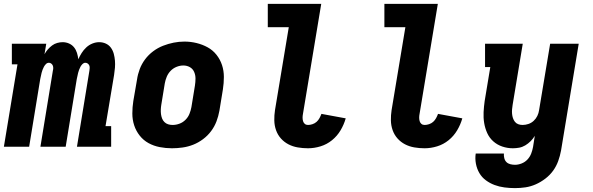

<svg xmlns="http://www.w3.org/2000/svg" viewBox="-29 -755 3049 988"><path d="M-9 0 61 -424H32V-530H209L200 -476Q207 -489 217 -500.5Q227 -512 239 -521Q251 -530 265.5 -534Q280 -538 293 -538Q311 -538 326.5 -531Q342 -524 352 -511.5Q362 -499 367 -483Q372 -467 374 -450Q381 -466 391 -482Q401 -498 415 -511Q429 -524 446.5 -531Q464 -538 481 -538Q500 -538 516 -530.5Q532 -523 542 -509Q552 -495 556.5 -478Q561 -461 562.5 -443Q564 -425 562.5 -406.5Q561 -388 558 -369L514 -106H543V0H367L431 -391Q432 -398 432.5 -405Q433 -412 430.5 -418Q428 -424 422.5 -428Q417 -432 410 -432Q402 -432 395.5 -425.5Q389 -419 385 -411.5Q381 -404 378 -396Q375 -388 373 -380Q371 -372 369.5 -364Q368 -356 366 -348L309 0H179L243 -391Q245 -398 245 -405Q245 -412 242.5 -418Q240 -424 234.5 -428Q229 -432 223 -432Q214 -432 207.5 -425.5Q201 -419 197 -411.5Q193 -404 190 -396Q187 -388 185 -380Q183 -372 181.5 -364Q180 -356 178 -348L121 0Z M856 8Q824 8 793 2Q762 -4 735.5 -18.5Q709 -33 690 -57Q671 -81 661.5 -110Q652 -139 652 -171Q652 -203 657 -235L676 -345Q680 -373 690 -399.5Q700 -426 717.5 -449.5Q735 -473 759 -491Q783 -509 810 -519.5Q837 -530 864.5 -535.5Q892 -541 920 -541Q952 -541 982.5 -533.5Q1013 -526 1039.5 -511.5Q1066 -497 1085 -473Q1104 -449 1113.5 -420Q1123 -391 1123 -359Q1123 -327 1118 -295L1100 -185Q1095 -157 1085 -130.5Q1075 -104 1057.5 -80.5Q1040 -57 1016 -39Q992 -21 965.5 -10.5Q939 0 911 4Q883 8 856 8ZM859 -112Q877 -112 894.5 -118.5Q912 -125 925.5 -138.5Q939 -152 946 -169.5Q953 -187 956 -204L974 -314Q977 -333 977 -351Q977 -369 970 -385Q963 -401 948 -409.5Q933 -418 914 -418Q897 -418 879.5 -411Q862 -404 849 -390.5Q836 -377 829 -360Q822 -343 819 -326L801 -216Q799 -204 798.5 -191.5Q798 -179 799.5 -167.5Q801 -156 805 -145.5Q809 -135 817 -127Q825 -119 836 -115.5Q847 -112 859 -112Z M1556 8Q1529 8 1503 3.5Q1477 -1 1455 -12.5Q1433 -24 1416.5 -42.5Q1400 -61 1391.5 -85Q1383 -109 1382.5 -135.5Q1382 -162 1386 -188L1457 -615H1349V-735H1624L1530 -169Q1528 -159 1528 -149.5Q1528 -140 1530.5 -131.5Q1533 -123 1539.5 -117.5Q1546 -112 1556 -112Q1567 -112 1579 -116Q1591 -120 1600 -128Q1609 -136 1615 -147Q1621 -158 1625 -169L1750 -146Q1741 -114 1723.5 -84.5Q1706 -55 1679.5 -33.5Q1653 -12 1620.5 -2Q1588 8 1556 8Z M2156 8Q2129 8 2103 3.5Q2077 -1 2055 -12.5Q2033 -24 2016.5 -42.5Q2000 -61 1991.5 -85Q1983 -109 1982.5 -135.5Q1982 -162 1986 -188L2057 -615H1949V-735H2224L2130 -169Q2128 -159 2128 -149.5Q2128 -140 2130.5 -131.5Q2133 -123 2139.5 -117.5Q2146 -112 2156 -112Q2167 -112 2179 -116Q2191 -120 2200 -128Q2209 -136 2215 -147Q2221 -158 2225 -169L2350 -146Q2341 -114 2323.5 -84.5Q2306 -55 2279.5 -33.5Q2253 -12 2220.5 -2Q2188 8 2156 8Z M2621 213Q2594 213 2567 209.5Q2540 206 2516 197Q2492 188 2471.5 173Q2451 158 2438 136Q2425 114 2420 87.5Q2415 61 2419 35H2564Q2563 47 2566 59Q2569 71 2577 79Q2585 87 2597 90Q2609 93 2621 93Q2638 93 2655.5 86Q2673 79 2685.5 65.5Q2698 52 2704.5 35Q2711 18 2714 1L2723 -56Q2714 -41 2701.5 -28.5Q2689 -16 2674 -7Q2659 2 2642.5 5Q2626 8 2610 8Q2582 8 2555.5 -1Q2529 -10 2509 -28Q2489 -46 2478 -70.5Q2467 -95 2462.5 -122Q2458 -149 2459.5 -178Q2461 -207 2465 -235L2494 -410H2467V-530H2661L2609 -216Q2607 -204 2606 -192.5Q2605 -181 2606 -169.5Q2607 -158 2610.5 -147.5Q2614 -137 2620.5 -128.5Q2627 -120 2637.5 -116Q2648 -112 2660 -112Q2675 -112 2690 -117Q2705 -122 2717 -133Q2729 -144 2736 -158.5Q2743 -173 2745 -188L2802 -530H2949L2858 20Q2853 47 2843.5 73.5Q2834 100 2817.5 123Q2801 146 2777.5 164Q2754 182 2728 193.5Q2702 205 2675 209Q2648 213 2621 213Z"/></svg>

Font: Iosevka Curly Slab HvEx
Style: Italic
Weight: 900
Width: 7
Italic angle: -9°
Monospace: yes
Designer: Belleve Invis
Foundry: Belleve Invis
Version: Version 11.1.0; ttfautohint (v1.8.3)